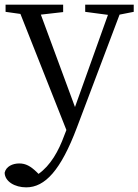

<svg xmlns="http://www.w3.org/2000/svg" viewBox="-24 -534 596 827"><path d="M552 -514H343V-483L441 -470L299 -73L152 -471L248 -482V-514H0V-483L64 -474L262 26L253 49C228 118 193 179 142 215L134 207C108 182 87 170 59 170C30 170 2 183 -4 210C-3 248 40 273 89 273C170 273 238 199 307 16L491 -471L552 -483Z"/></svg>

Font: Shippori Mincho
Style: Regular
Weight: 400
Designer: Bonji Tadano  Ryoko NISHIZUKA  (kana & ideographs); Frank Grießhammer (Latin, Greek & Cyrillic); Wenlong ZHANG  (bopomof
Foundry: Adobe Systems Incorporated
Version: Version 1.003;PS 1.001;hotconv 16.6.54;makeotf.lib2.5.65590